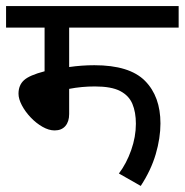

<svg xmlns="http://www.w3.org/2000/svg" viewBox="-20 -642 609 633"><path d="M208 -551V-421Q250 -427 291 -427Q407 -427 458 -375.5Q509 -324 509 -235Q509 -187 493.5 -134Q478 -81 444 -29L372 -70Q397 -103 412.5 -147Q428 -191 428 -234Q428 -272 416.5 -299.5Q405 -327 376 -342Q347 -357 293 -357Q249 -357 208 -349V-266Q208 -241 195.5 -226.5Q183 -212 160 -212Q141 -212 120 -224Q99 -236 81 -255Q63 -274 52 -295Q41 -316 41 -333Q41 -361 59 -377.5Q77 -394 127 -407V-551H0V-622H569V-551Z"/></svg>

Font: Noto Sans Historical
Style: Regular
Weight: 400
Designer: Monotype Design Team
Foundry: Monotype Imaging Inc.
Version: Version 2.013; ttfautohint (v1.8.4.7-5d5b)